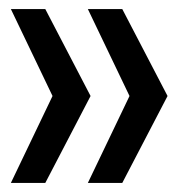

<svg xmlns="http://www.w3.org/2000/svg" viewBox="-20 -474 393 424"><path d="M180 -262 80 -70H4L96 -262L4 -454H80ZM350 -262 250 -70H174L266 -262L174 -454H250Z"/></svg>

Font: Gamestation Display
Style: Regular
Weight: 400
Designer: Jonas Hecksher
Foundry: Jonas Hecksher, Playtypeª, e-types AS
Version: Version 1.003